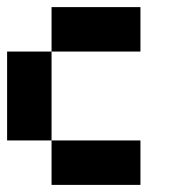

<svg xmlns="http://www.w3.org/2000/svg" viewBox="-20 -395 540 540"><path d="M375 -375V-250H125V-375ZM125 -250V0H0V-250ZM375 0V125H125V0Z"/></svg>

Font: Bytesized
Style: Regular
Weight: 400
Monospace: yes
Designer: baltdev
Version: Version 1.000